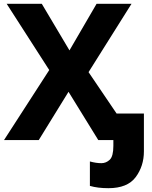

<svg xmlns="http://www.w3.org/2000/svg" viewBox="-20 -734 794 1006"><path d="M548 252Q648 252 691 194Q734 136 734 59V-139H591L444 -356L669 -714H486L344 -470L199 -714H15L238 -367L1 0H183L339 -253L495 0H574V30Q574 85 555 103Q536 121 511 121Q484 121 451 112V240Q492 252 548 252Z"/></svg>

Font: Noto Sans UI Extra
Style: Regular
Weight: 800
Designer: Monotype Design Team
Foundry: Monotype Imaging Inc.
Version: Version 1.901